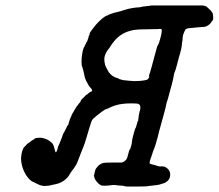

<svg xmlns="http://www.w3.org/2000/svg" viewBox="-20 -660 801 703"><path d="M475 -190V-191Q476 -190 475 -190ZM723 -640Q735 -638 737 -635Q738 -634 741.5 -631Q745 -628 749 -624Q753 -620 753 -620L759 -611Q760 -607 760.5 -599.5Q761 -592 760 -588.5Q759 -585 757.5 -584Q756 -583 754.5 -580Q753 -577 748 -572Q743 -567 738 -565Q732 -561 718 -561Q701 -560 686 -558Q680 -558 673 -557Q665 -556 661.5 -554Q658 -552 656 -546Q654 -542 653 -539Q650 -533 649 -525Q649 -520 648 -511Q646 -503 646 -498Q645 -493 645 -489Q645 -485 640 -467Q638 -461 635.5 -451.5Q633 -442 632 -438Q631 -434 628 -423Q623 -403 620 -397Q619 -396 617.5 -390Q616 -384 615.5 -379Q615 -374 613.5 -369Q612 -364 610.5 -357Q609 -350 608.5 -348.5Q608 -347 604.5 -334.5Q601 -322 599.5 -316Q598 -310 595.5 -300.5Q593 -291 591.5 -288Q590 -285 589 -279Q588 -270 575 -224Q567 -196 565 -188Q564 -184 562.5 -179Q561 -174 561 -172.5Q561 -171 559.5 -166.5Q558 -162 558 -160Q557 -157 550 -132Q548 -124 546.5 -121Q545 -118 543 -112.5Q541 -107 540 -104.5Q539 -102 537 -95Q526 -66 528 -62Q529 -59 549 -55Q554 -53 555.5 -52.5Q557 -52 560 -51.5Q563 -51 564.5 -50.5Q566 -50 566.5 -50.5Q567 -51 572.5 -51Q578 -51 579 -50H581Q581 -50 582.5 -49.5Q584 -49 586 -48Q588 -47 589 -46Q596 -42 600 -34Q604 -26 603 -17Q602 -5 593 3Q586 9 580 11Q578 11 573 13Q563 17 551 18Q529 21 525 21Q519 23 482 23Q469 23 461 23Q453 23 447.5 23Q442 23 440 22.5Q438 22 438 22L430 20Q425 20 413 19Q398 16 389 18Q373 20 363 20Q354 20 351 19Q339 13 331 1Q326 -6 325 -12Q323 -19 324 -19Q325 -19 325 -20Q325 -24 328 -33Q329 -37 329 -38Q329 -39 331 -42Q342 -59 357 -63Q365 -65 399 -65Q424 -65 426 -65Q437 -68 443 -77Q446 -81 449 -94Q452 -106 453 -109Q454 -112 455 -112Q456 -111 460 -125Q463 -135 463 -140Q463 -145 466 -157Q469 -169 470.5 -174.5Q472 -180 473.5 -184.5Q475 -189 475 -189Q477 -190 481 -205Q484 -215 484 -216Q487 -217 486 -222Q486 -224 487 -227L488 -236L491 -251L492 -254Q496 -269 492 -275Q488 -281 478 -281Q461 -282 442 -281Q437 -280 432 -280Q402 -277 378 -264Q372 -261 371 -261Q365 -261 344 -244Q335 -238 320 -224Q316 -220 314 -213Q312 -208 308 -194Q302 -175 299 -164Q298 -159 296.5 -155.5Q295 -152 294 -148Q293 -142 286 -124Q282 -115 276 -99Q271 -85 266 -73Q263 -65 261 -61Q259 -56 255 -51Q253 -48 250 -43Q247 -40 243 -34Q240 -30 237 -25Q229 -9 213 2Q198 12 181 15Q177 16 171 17Q158 21 141 21Q133 20 127 18Q118 15 108 9Q103 7 101 6Q90 2 76 -18Q66 -34 61 -52Q57 -66 57 -81Q58 -95 61 -106Q67 -122 69 -122Q70 -122 74.5 -127.5Q79 -133 80 -133.5Q81 -134 84.5 -136.5Q88 -139 89.5 -140Q91 -141 92 -142Q93 -143 95.5 -144.5Q98 -146 98.5 -146.5Q99 -147 103.5 -149.5Q108 -152 108 -153Q107 -154 117 -155Q128 -157 139 -154Q148 -152 155 -148Q174 -136 175 -129Q175 -128 177 -125Q179 -119 182 -106Q184 -102 185 -102Q189 -107 191 -116Q191 -119 193 -124Q199 -136 206 -155Q212 -173 214 -175Q216 -177 219 -184Q220 -187 221 -188Q222 -189 223 -191.5Q224 -194 224.5 -195Q225 -196 226 -198.5Q227 -201 228 -201Q231 -203 232 -211Q233 -214 235 -220Q236 -223 236 -224Q236 -225 239 -230.5Q242 -236 241.5 -236.5Q241 -237 246.5 -246.5Q252 -256 257.5 -265Q263 -274 263 -273L265 -275Q267 -277 266.5 -277.5Q266 -278 271 -283Q277 -291 277 -292H275L286 -303L297 -314V-313Q298 -313 306 -320Q311 -324 312 -324Q317 -324 317 -330Q317 -333 312 -338Q304 -346 295 -365Q290 -377 289 -383Q289 -385 288 -388.5Q287 -392 287 -393.5Q287 -395 286 -397Q286 -399 285 -402Q284 -406 283.5 -407Q283 -408 282 -412Q281 -418 280 -418Q280 -417 279 -423Q277 -446 283 -474Q284 -478 285 -480.5Q286 -483 286.5 -484.5Q287 -486 287 -487Q289 -486 291 -494Q292 -497 293 -497L296 -504Q296 -505 296.5 -505Q297 -505 298 -507Q299 -509 299.5 -509.5Q300 -510 301 -514Q302 -518 303.5 -521.5Q305 -525 304.5 -525.5Q304 -526 305 -528Q309 -533 308 -536Q307 -540 329 -567Q340 -580 354 -592Q358 -595 361.5 -597.5Q365 -600 367.5 -601.5Q370 -603 370 -603Q371 -601 376 -605Q379 -607 380 -607Q381 -607 384 -608.5Q387 -610 388 -610Q389 -610 390 -610.5Q391 -611 392 -611Q393 -611 394 -612Q397 -613 409 -616Q426 -620 434 -623Q453 -629 462 -630Q478 -633 487 -633Q493 -634 495 -634Q503 -637 516 -637Q517 -637 516 -638Q516 -638 520 -638Q529 -638 529 -639Q528 -640 539.5 -640Q551 -640 635 -640Q719 -640 723 -640ZM570 -554Q569 -554 563.5 -554Q558 -554 557.5 -553.5Q557 -553 530 -553Q486 -553 469 -550Q424 -542 397 -508Q389 -498 384 -490Q380 -483 377 -480Q369 -471 364 -456Q360 -445 364 -426Q366 -417 367 -417Q367 -416 369.5 -411.5Q372 -407 374.5 -402.5Q377 -398 378 -396Q385 -387 392 -382Q401 -376 410 -374Q415 -372 415 -372Q416 -370 422 -369Q424 -369 426 -368Q428 -367 431.5 -366.5Q435 -366 437 -366Q452 -364 473 -363Q495 -363 510 -366Q519 -367 522 -371Q528 -378 526 -382Q525 -383 526 -385Q528 -389 536 -418Q545 -450 550 -470Q553 -480 554.5 -486Q556 -492 556 -492Q558 -492 559 -497Q561 -501 561.5 -501.5Q562 -502 563 -505.5Q564 -509 564 -510Q566 -514 566 -516Q566 -517 569 -527Q575 -552 570 -554Z"/></svg>

Font: TT2020 Style E
Style: Italic
Weight: 400
Italic angle: -15°
Version: Version 0.2.000